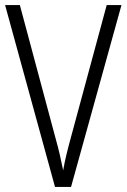

<svg xmlns="http://www.w3.org/2000/svg" viewBox="-20 -800 497 754"><path d="M457 -780H399L257 -255C245 -211 235 -171 228 -131C220 -171 211 -212 199 -254L58 -780H0L196 -66H259Z"/></svg>

Font: Noto Sans Malayalam UI Condensed Light
Style: Regular
Weight: 300
Width: 3
Designer: Jelle Bosma - Monotype Design Team
Foundry: Monotype Imaging Inc.
Version: Version 2.104